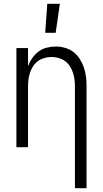

<svg xmlns="http://www.w3.org/2000/svg" viewBox="-20 -772 540 1007"><path d="M373 215V-320Q373 -339 370.5 -357Q368 -375 362 -392.5Q356 -410 345.5 -426Q335 -442 320 -452.5Q305 -463 287 -468Q269 -473 250 -473Q231 -473 213 -468Q195 -463 180 -452.5Q165 -442 154.5 -426Q144 -410 138 -392.5Q132 -375 129.5 -357Q127 -339 127 -320V0H66V-520H127V-424Q135 -447 149 -467Q163 -487 182 -501.5Q201 -516 225 -522Q249 -528 273 -528Q297 -528 321.5 -521Q346 -514 365.5 -499Q385 -484 398.5 -462.5Q412 -441 420 -417.5Q428 -394 431 -369.5Q434 -345 434 -320V215ZM217 -600 228 -752H294L272 -600Z"/></svg>

Font: Iosevka Curly Light
Style: Regular
Weight: 300
Monospace: yes
Designer: Belleve Invis
Foundry: Belleve Invis
Version: Version 22.1.2; ttfautohint (v1.8.4)